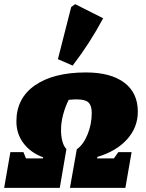

<svg xmlns="http://www.w3.org/2000/svg" viewBox="-22 -905 704 925"><path d="M-2 0 28 -172H91L103 -142H185L186 -147Q126 -169 91.5 -214.5Q57 -260 57 -320Q57 -432 146.5 -494Q236 -556 392 -556Q511 -556 576.5 -507Q642 -458 642 -367Q642 -291 590 -233.5Q538 -176 447 -149L446 -142H527L548 -172H612L582 0H315L348 -186Q379 -207 399.5 -256.5Q420 -306 420 -361Q420 -396 404.5 -411Q389 -426 351 -426Q343 -426 334.5 -426Q326 -426 309 -424Q293 -393 282.5 -354Q272 -315 272 -279Q272 -249 278.5 -224.5Q285 -200 298 -187L266 0ZM328 -589 257 -620 321 -871 340 -885 475 -817Q411 -697 328 -589Z"/></svg>

Font: Piazzolla SC Black
Style: Italic
Weight: 900
Italic angle: -11.3°
Designer: Juan Pablo del Peral
Foundry: Huerta Tipografica
Version: Version 1.330